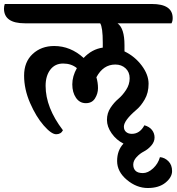

<svg xmlns="http://www.w3.org/2000/svg" viewBox="-90 -682 887 964"><path d="M535 -456V-424Q587 -399 621.5 -353Q656 -307 656 -261.5Q656 -216 636.5 -182.5Q617 -149 594 -130Q532 -77 532 -46Q532 -29 543 -19.5Q554 -10 572 -10Q612 -10 635 -53Q660 -46 673 -29.5Q686 -13 686 8.5Q686 30 669.5 49Q653 68 632.5 78.5Q612 89 595.5 107Q579 125 579 144.5Q579 164 590.5 175.5Q602 187 627.5 187Q653 187 678.5 163.5Q704 140 713 107Q737 109 755.5 127.5Q774 146 774 177Q774 208 741 235Q708 262 652 262Q596 262 547 221Q498 180 498 126.5Q498 73 530 39Q494 21 470.5 -12.5Q447 -46 447 -80Q447 -114 465 -141Q483 -168 504 -185.5Q525 -203 543 -230.5Q561 -258 561 -289Q561 -320 540.5 -339Q520 -358 489 -358Q428 -358 394 -294Q402 -267 402 -239.5Q402 -212 387 -188Q372 -164 341 -164Q310 -164 291.5 -191Q273 -218 273 -258.5Q273 -299 296 -340Q268 -363 227 -363Q186 -363 162.5 -332Q139 -301 139 -251Q139 -142 226 -28Q216 -8 192 -8Q168 -8 129.5 -52Q91 -96 61 -165Q31 -234 31 -302.5Q31 -371 74 -411Q117 -451 182 -451Q264 -451 330 -391Q371 -435 426 -443V-468Q426 -545 413 -565H35Q-70 -565 -70 -639Q-70 -652 -66 -662H672Q777 -662 777 -591Q777 -575 771 -565H500Q535 -540 535 -456Z"/></svg>

Font: Laila SemiBold
Style: Regular
Weight: 600
Designer: Hitesh Malaviya
Foundry: Indian Type Foundry
Version: Version 1.302;PS 1.0;hotconv 1.0.78;makeotf.lib2.5.61930; tt